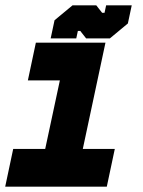

<svg xmlns="http://www.w3.org/2000/svg" viewBox="-20 -700 536 720"><path d="M-0.5 0 29.5 -141.5H149.5L204.5 -398.5H84.5L114.5 -540H375.5L290.5 -141.5H410.5L380.5 0ZM77.5 -71H333H202.5L287.5 -469.5H162.5H287.5L202.5 -71H77.5ZM170 -556 184.5 -624 252 -680H341L363 -652H372L378 -680H474L459.5 -612L392 -556H303L281 -584H272L266 -556ZM227 -591H226.5L228.5 -601L269 -637H310L334 -600H378L419 -636L421 -646H421.5L419.5 -636L378 -600H334L310 -637H269L229 -601Z"/></svg>

Font: Tourney Black
Style: Italic
Weight: 900
Italic angle: -12°
Version: Version 1.015